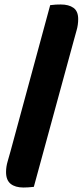

<svg xmlns="http://www.w3.org/2000/svg" viewBox="-20 -728 376 857"><path d="M131 106Q105 109 85 109Q48 109 27.5 92.5Q7 76 7 40Q7 16 14.5 -9Q22 -34 27 -53L204 -705Q218 -707 229.5 -707.5Q241 -708 251 -708Q287 -708 308 -693Q329 -678 329 -643Q329 -617 322 -593Q315 -569 309 -546Z"/></svg>

Font: Baloo 2 Latin
Style: Bold
Weight: 400
Designer: Sarang Kulkarni and Ek Type
Foundry: Ek Type
Version: Version 1.001